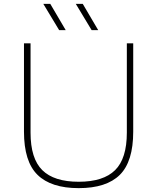

<svg xmlns="http://www.w3.org/2000/svg" viewBox="-20 -964 813 993"><path d="M387 9Q244 9 174 -59.8Q104 -128.5 104 -283V-740H138V-278Q138 -144 198.8 -84Q259.5 -24 387 -24Q514.5 -24 575.2 -84Q636 -144 636 -278V-740H669V-283Q669 -128.5 599.8 -59.8Q530.5 9 387 9ZM454 -808 372 -944H408L488 -808ZM286 -808 204 -944H240L320 -808Z"/></svg>

Font: Encode Sans Exp Th
Style: Regular
Weight: 100
Width: 7
Designer: Multiple Designers
Foundry: Impallari Type
Version: Version 3.002; ttfautohint (v1.8.3) -l 8 -r 50 -G 200 -x 14 